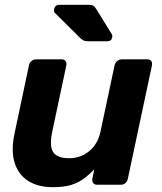

<svg xmlns="http://www.w3.org/2000/svg" viewBox="-20 -766 671 796"><path d="M199 10Q137 10 96 -16.5Q55 -43 40 -93.5Q25 -144 41 -216L100 -495Q102 -506 110.5 -513Q119 -520 130 -520H236Q246 -520 251.5 -513Q257 -506 255 -495L197 -222Q189 -185 192 -160Q195 -135 213 -122.5Q231 -110 266 -110Q314 -110 350 -139.5Q386 -169 397 -222L455 -495Q457 -506 466 -513Q475 -520 485 -520H591Q602 -520 607 -513Q612 -506 610 -495L510 -25Q508 -14 500 -7Q492 0 481 0H383Q372 0 366.5 -7Q361 -14 363 -25L371 -64Q349 -41 325.5 -24Q302 -7 272.5 1.5Q243 10 199 10ZM346 -595Q333 -595 326 -598.5Q319 -602 312 -609L207 -713Q203 -719 204 -726Q207 -746 226 -746H347Q360 -746 366.5 -742.5Q373 -739 380 -727L443 -625Q447 -619 445 -611Q442 -595 426 -595Z"/></svg>

Font: Rubik Light SemiBold
Style: Italic
Weight: 600
Italic angle: -12°
Version: Version 2.104